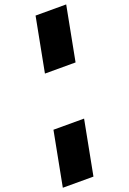

<svg xmlns="http://www.w3.org/2000/svg" viewBox="-222 -822 761 1131"><g transform="rotate(-20 158.0 -256.0)"><path d="M160 -760H352L287 -420H95ZM221 -92 156 248H-36L29 -92Z"/></g></svg>

Font: Kufam Black
Style: Italic
Weight: 900
Italic angle: -11°
Designer: Artur Schmal
Foundry: Original Type
Version: Version 1.301; ttfautohint (v1.8.3)